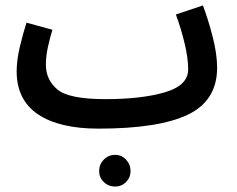

<svg xmlns="http://www.w3.org/2000/svg" viewBox="-20 -450 867 703"><path d="M340 21Q562 21 668.5 -30.5Q775 -82 775 -202Q775 -252 758.5 -316Q742 -380 723 -430L624 -397Q644 -342 656.5 -289Q669 -236 669 -196Q669 -137 583.5 -112Q498 -87 366 -87ZM341 21 386 -10 366 -87Q232 -87 190 -122.5Q148 -158 148 -213Q148 -245 156 -280.5Q164 -316 172 -341L77 -367Q65 -330 53 -280Q41 -230 41 -189Q41 -84 119 -31.5Q197 21 341 21ZM402 233Q425 233 441.5 216.5Q458 200 458 176Q458 152 441.5 134.5Q425 117 402 117Q377 117 360 134.5Q343 152 343 176Q343 200 360 216.5Q377 233 402 233Z"/></svg>

Font: Noto Sans Arabic UI ExtraCondensed Semi
Style: Regular
Weight: 600
Width: 3
Designer: Nadine Chahine - Monotype Design Team
Foundry: Monotype Imaging Inc.
Version: Version 1.900